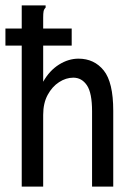

<svg xmlns="http://www.w3.org/2000/svg" viewBox="-21 -687 491 707"><path d="M59 -667H147V-659Q141 -653 139.5 -645.5Q138 -638 138 -622V-386Q161 -427 196 -449Q231 -471 268 -471Q326 -471 361 -427.5Q396 -384 396 -279V0H318V-277Q318 -345 299 -373Q280 -401 249 -401Q222 -401 196.5 -384.5Q171 -368 154.5 -337.5Q138 -307 138 -264V0H59ZM-1 -519V-582H243V-519Z"/></svg>

Font: Inconsolata SemiCondensed Medium
Style: Regular
Weight: 500
Width: 4
Monospace: yes
Designer: Raph Levien, Cyreal, Brenton Simpson
Foundry: Raph Levien, Cyreal, Google
Version: Version 3.001; ttfautohint (v1.8.2.53-6de2)